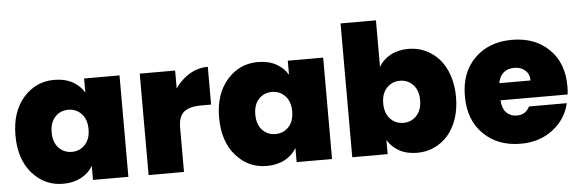

<svg xmlns="http://www.w3.org/2000/svg" viewBox="-48 -895 3199 1058"><g transform="rotate(-5 1551.0 -366.5)"><path d="M263.2 -567.9Q321.3 -567.9 363.5 -544.9Q405.8 -522 428.2 -482.9V-561H624V0H428.2V-78.1Q405.8 -39.1 363 -16.1Q320.3 6.8 263.2 6.8Q160.6 6.8 92.3 -71.5Q23.9 -149.9 23.9 -280.8Q23.9 -411.6 92.3 -489.7Q160.6 -567.9 263.2 -567.9ZM428.2 -280.8Q428.2 -335 398.9 -366Q369.6 -397 326.2 -397Q282.2 -397 253.2 -366.5Q224.1 -335.9 224.1 -280.8Q224.1 -226.1 253.2 -195.1Q282.2 -164.1 326.2 -164.1Q369.6 -164.1 398.9 -195.1Q428.2 -226.1 428.2 -280.8Z M931.6 -245.1V0H735.8V-561H931.6V-461.9Q964.4 -509.8 1011.2 -537.8Q1058.1 -565.9 1112.8 -565.9V-356.9H1057.6Q993.7 -356.9 962.6 -332Q931.6 -307.1 931.6 -245.1Z M1389.6 -567.9Q1447.8 -567.9 1490 -544.9Q1532.2 -522 1554.7 -482.9V-561H1750.5V0H1554.7V-78.1Q1532.2 -39.1 1489.5 -16.1Q1446.8 6.8 1389.6 6.8Q1287.1 6.8 1218.8 -71.5Q1150.4 -149.9 1150.4 -280.8Q1150.4 -411.6 1218.8 -489.7Q1287.1 -567.9 1389.6 -567.9ZM1554.7 -280.8Q1554.7 -335 1525.4 -366Q1496.1 -397 1452.6 -397Q1408.7 -397 1379.6 -366.5Q1350.6 -335.9 1350.6 -280.8Q1350.6 -226.1 1379.6 -195.1Q1408.7 -164.1 1452.6 -164.1Q1496.1 -164.1 1525.4 -195.1Q1554.7 -226.1 1554.7 -280.8Z M2058.1 -482.9Q2081.1 -522.5 2123.3 -545.2Q2165.5 -567.9 2222.2 -567.9Q2272.5 -567.9 2315.9 -547.9Q2359.4 -527.8 2391.6 -491.7Q2423.8 -455.6 2442.4 -401.1Q2460.9 -346.7 2460.9 -280.8Q2460.9 -214.8 2442.4 -160.4Q2423.8 -106 2391.6 -69.6Q2359.4 -33.2 2315.9 -13.2Q2272.5 6.8 2222.2 6.8Q2164.6 6.8 2123 -15.9Q2081.5 -38.6 2058.1 -78.1V0H1862.3V-740.2H2058.1ZM2262.2 -280.8Q2262.2 -335.4 2232.9 -366.2Q2203.6 -397 2160.2 -397Q2116.7 -397 2087.4 -366Q2058.1 -335 2058.1 -280.8Q2058.1 -226.1 2087.4 -195.1Q2116.7 -164.1 2160.2 -164.1Q2203.6 -164.1 2232.9 -195.3Q2262.2 -226.6 2262.2 -280.8Z M2705.1 -335.9H2877.9Q2877.9 -372.1 2853.8 -392.6Q2829.6 -413.1 2793.9 -413.1Q2758.3 -413.1 2734.9 -393.3Q2711.4 -373.5 2705.1 -335.9ZM3065.9 -193.8Q3045.9 -106 2972.2 -49.6Q2898.4 6.8 2794.9 6.8Q2668.5 6.8 2589.1 -70.8Q2509.8 -148.4 2509.8 -280.8Q2509.8 -412.6 2588.6 -490.2Q2667.5 -567.9 2794.9 -567.9Q2920.9 -567.9 2999.3 -491.9Q3077.6 -416 3077.6 -287.1Q3077.6 -264.2 3074.7 -241.2H2703.6Q2706.5 -194.8 2729 -172.4Q2751.5 -149.9 2786.6 -149.9Q2835.4 -149.9 2856.9 -193.8Z"/></g></svg>

Font: Poppins ExtraBold
Style: Regular
Weight: 800
Designer: Ninad Kale (Devanagari), Jonny Pinhorn (Latin)
Foundry: Indian Type Foundry
Version: Version 3.200;PS 1.000;hotconv 16.6.54;makeotf.lib2.5.65590